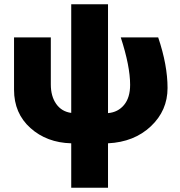

<svg xmlns="http://www.w3.org/2000/svg" viewBox="-20 -666 846 903"><path d="M315 217V8Q200 5 123 -64Q46 -133 46 -244V-490H219V-269Q219 -213 244.5 -177Q270 -141 315 -135V-646H488V-134Q535 -138 563.5 -172.5Q592 -207 592 -267Q592 -355 548 -490H724Q768 -360 768 -252Q768 -146 689.5 -72Q611 2 488 8V217Z"/></svg>

Font: Cantarell Extra Bold
Style: Regular
Weight: 800
Designer: Dave Crossland, Nikolaus Waxweiler, Florian Fecher, Jacques Le Bailly, Eben Sorkin, Alexei Vanyashin, Alexios Zavras, Em
Version: Version 0.303